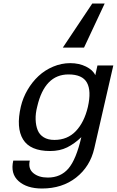

<svg xmlns="http://www.w3.org/2000/svg" viewBox="-20 -870 662 1088"><path d="M335.9 -600.1 502.9 -850.1H573.2L456.1 -600.1ZM190.9 -266.1Q180.7 -227.1 181.9 -192.6Q183.1 -158.2 193.4 -132.6Q203.6 -106.9 227.8 -92Q252 -77.1 288.1 -77.1Q362.3 -77.1 409.9 -127.2Q457.5 -177.2 478 -264.2Q498.5 -355 472.7 -401.6Q446.8 -448.2 368.2 -448.2Q232.9 -448.2 190.9 -266.1ZM98.1 -266.1Q109.9 -315.9 136 -360.6Q162.1 -405.3 198.2 -439Q234.4 -472.7 281.2 -492.4Q328.1 -512.2 377.9 -512.2Q428.2 -512.2 467.5 -492.7Q506.8 -473.1 520 -443.8L532.2 -499H622.1L514.2 -28.8Q490.7 73.7 411.6 136Q332.5 198.2 217.8 198.2Q132.3 198.2 85.2 156.2Q38.1 114.3 55.2 40H148.9Q138.2 85.4 168.7 110.8Q199.2 136.2 251 136.2Q323.7 136.2 367.7 85Q411.6 33.7 440.9 -92.8Q402.3 -55.7 360.6 -34.9Q318.8 -14.2 264.2 -14.2Q150.9 -14.2 110.6 -80.1Q70.3 -146 98.1 -266.1Z"/></svg>

Font: Perun
Style: Italic
Weight: 400
Italic angle: -12°
Foundry: Stefan Peev, Context Ltd
Version: Version 001.000